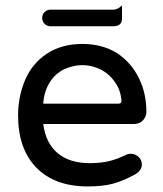

<svg xmlns="http://www.w3.org/2000/svg" viewBox="-20 -669 593 700"><path d="M133.8 -603.5Q133.8 -616.2 142.6 -625Q151.4 -633.8 164.1 -633.8H392.6Q409.2 -633.8 424.8 -649.4Q424.8 -633.8 424.8 -601.6Q424.8 -573.2 392.6 -573.2H164.1Q151.4 -573.2 142.6 -582Q133.8 -590.8 133.8 -603.5ZM45.9 -249Q45.9 -315.4 71.3 -377Q97.7 -438.5 151.4 -473.6Q205.1 -508.8 280.3 -508.8Q352.5 -508.8 406.2 -475.6Q457 -442.4 485.4 -386.2Q513.7 -330.1 513.7 -261.7Q513.7 -243.2 501 -230Q488.3 -216.8 467.8 -216.8H137.7Q146.5 -147.5 189.9 -110.8Q233.4 -74.2 307.6 -74.2Q346.7 -74.2 377.4 -81.5Q408.2 -88.9 439.5 -104.5Q446.3 -108.4 457 -108.4Q472.7 -108.4 484.9 -97.2Q497.1 -85.9 497.1 -69.3Q497.1 -46.9 470.7 -32.2Q429.7 -9.8 392.6 0.5Q355.5 10.7 299.8 10.7Q179.7 10.7 112.8 -57.6Q45.9 -126 45.9 -249ZM422.9 -303.7Q418.9 -342.8 399.4 -369.1Q377.9 -400.4 346.2 -416Q314.5 -431.6 280.3 -431.6Q249 -431.6 214.8 -417Q180.7 -400.4 160.6 -367.7Q140.6 -335 137.7 -291H411.1Q423.8 -291 422.9 -303.7Z"/></svg>

Font: YuPearl-Regular
Style: Regular
Weight: 400
Designer: Max Yao
Foundry: Max-Everyday
Version: Version 1.011; ttfautohint (v1.8.3)